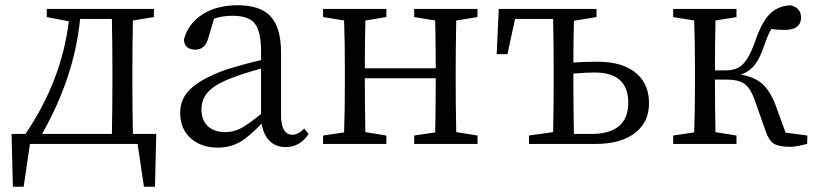

<svg xmlns="http://www.w3.org/2000/svg" viewBox="-20 -548 3112 731"><path d="M29 163 24 -38H77Q215 -242 242 -467L158 -483V-514H566V-483L486 -470Q484 -360 484 -286V-228Q484 -150 486 -38H575L570 163H528L504 0H94L70 163ZM140 -38H406Q408 -150 408 -228V-286Q408 -366 406 -476H285Q263 -254 140 -38Z M810 14Q747 14 708 -20Q666 -56 666 -118Q666 -171 703 -207Q743 -248 841 -283Q919 -307 974 -319V-351Q974 -431 948 -461Q924 -488 865 -488Q827 -488 795 -477L773 -403Q761 -359 724 -359Q683 -359 680 -397Q696 -458 750.5 -493Q805 -528 885 -528Q970 -528 1009 -487Q1050 -444 1050 -348V-111Q1050 -35 1093 -35Q1116 -35 1138 -59L1155 -38Q1122 12 1068 12Q1030 12 1006.5 -11.5Q983 -35 976 -77Q927 -27 895 -8Q856 14 810 14ZM839 -45Q869 -45 898 -60Q924 -74 974 -114V-287Q905 -268 862 -251Q795 -226 768 -193Q747 -167 747 -132Q747 -89 773 -66Q797 -45 839 -45Z M1210 0V-32L1290 -44Q1293 -127 1293 -228V-286Q1293 -388 1290 -470L1210 -483V-514H1451V-483L1371 -470Q1369 -362 1369 -288H1639Q1639 -364 1637 -470L1557 -483V-514H1798V-483L1717 -470Q1715 -360 1715 -286V-228Q1715 -155 1717 -45L1798 -32V0H1557V-32L1637 -44Q1639 -154 1639 -250H1369Q1369 -153 1371 -45L1451 -32V0Z M1994 0V-32L2086 -45Q2088 -155 2088 -228V-286Q2088 -366 2086 -476H1941L1912 -342H1871L1879 -514H2251V-483L2165 -469Q2163 -375 2163 -310Q2210 -313 2254 -313Q2355 -313 2406 -266Q2451 -225 2451 -155Q2451 -87 2403 -46Q2349 0 2247 0ZM2165 -38H2230Q2372 -38 2372 -157Q2372 -272 2244 -272Q2213 -272 2163 -268V-228Q2163 -150 2165 -38Z M2990 11Q2946 11 2926.5 -1Q2907 -13 2895 -49L2853 -168Q2837 -213 2814 -229Q2791 -245 2746 -245H2702Q2702 -155 2704 -45L2784 -32V0H2543V-32L2623 -44Q2626 -127 2626 -228V-286Q2626 -388 2623 -470L2543 -483V-514H2784V-483L2704 -470Q2702 -360 2702 -280H2742Q2783 -280 2806 -301Q2831 -324 2855 -390Q2879 -462 2909.5 -493.5Q2940 -525 2989 -528Q3030 -519 3030 -480Q3028 -434 2968 -434Q2938 -434 2917 -438Q2901 -410 2890 -376Q2874 -327 2853.5 -301Q2833 -275 2801 -264Q2853 -255 2883 -228Q2913 -201 2933 -147L2971 -43L3054 -32L3053 0Q3008 11 2990 11Z"/></svg>

Font: GenRyuMin TW R
Style: Regular
Weight: 400
Version: Version 1.501;PS 1;hotconv 16.6.51;makeotf.lib2.5.65220